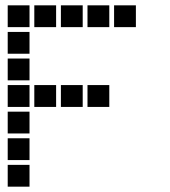

<svg xmlns="http://www.w3.org/2000/svg" viewBox="-20 -711 640 722"><path d="M10 -691Q9 -691 9 -691Q9 -691 9 -690V-610Q9 -609 9 -609Q9 -609 10 -609H90Q91 -609 91 -609Q91 -609 91 -610V-690Q91 -691 91 -691Q91 -691 90 -691ZM110 -691Q109 -691 109 -691Q109 -691 109 -690V-610Q109 -609 109 -609Q109 -609 110 -609H190Q191 -609 191 -609Q191 -609 191 -610V-690Q191 -691 191 -691Q191 -691 190 -691ZM210 -691Q209 -691 209 -691Q209 -691 209 -690V-610Q209 -609 209 -609Q209 -609 210 -609H290Q291 -609 291 -609Q291 -609 291 -610V-690Q291 -691 291 -691Q291 -691 290 -691ZM310 -691Q309 -691 309 -691Q309 -691 309 -690V-610Q309 -609 309 -609Q309 -609 310 -609H390Q391 -609 391 -609Q391 -609 391 -610V-690Q391 -691 391 -691Q391 -691 390 -691ZM410 -691Q409 -691 409 -691Q409 -691 409 -690V-610Q409 -609 409 -609Q409 -609 410 -609H490Q491 -609 491 -609Q491 -609 491 -610V-690Q491 -691 491 -691Q491 -691 490 -691ZM10 -591Q9 -591 9 -591Q9 -591 9 -590V-510Q9 -509 9 -509Q9 -509 10 -509H90Q91 -509 91 -509Q91 -509 91 -510V-590Q91 -591 91 -591Q91 -591 90 -591ZM10 -491Q9 -491 9 -491Q9 -491 9 -490V-410Q9 -409 9 -409Q9 -409 10 -409H90Q91 -409 91 -409Q91 -409 91 -410V-490Q91 -491 91 -491Q91 -491 90 -491ZM10 -391Q9 -391 9 -391Q9 -391 9 -390V-310Q9 -309 9 -309Q9 -309 10 -309H90Q91 -309 91 -309Q91 -309 91 -310V-390Q91 -391 91 -391Q91 -391 90 -391ZM110 -391Q109 -391 109 -391Q109 -391 109 -390V-310Q109 -309 109 -309Q109 -309 110 -309H190Q191 -309 191 -309Q191 -309 191 -310V-390Q191 -391 191 -391Q191 -391 190 -391ZM210 -391Q209 -391 209 -391Q209 -391 209 -390V-310Q209 -309 209 -309Q209 -309 210 -309H290Q291 -309 291 -309Q291 -309 291 -310V-390Q291 -391 291 -391Q291 -391 290 -391ZM310 -391Q309 -391 309 -391Q309 -391 309 -390V-310Q309 -309 309 -309Q309 -309 310 -309H390Q391 -309 391 -309Q391 -309 391 -310V-390Q391 -391 391 -391Q391 -391 390 -391ZM10 -291Q9 -291 9 -291Q9 -291 9 -290V-210Q9 -209 9 -209Q9 -209 10 -209H90Q91 -209 91 -209Q91 -209 91 -210V-290Q91 -291 91 -291Q91 -291 90 -291ZM10 -191Q9 -191 9 -191Q9 -191 9 -190V-110Q9 -109 9 -109Q9 -109 10 -109H90Q91 -109 91 -109Q91 -109 91 -110V-190Q91 -191 91 -191Q91 -191 90 -191ZM10 -91Q9 -91 9 -91Q9 -91 9 -90V-10Q9 -9 9 -9Q9 -9 10 -9H90Q91 -9 91 -9Q91 -9 91 -10V-90Q91 -91 91 -91Q91 -91 90 -91Z"/></svg>

Font: Doto ExtraBold
Style: Regular
Weight: 800
Monospace: yes
Version: Version 1.000